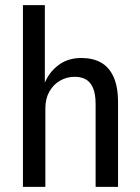

<svg xmlns="http://www.w3.org/2000/svg" viewBox="-20 -725 545 745"><path d="M69 0V-705H154V-399H152Q168 -442 205 -471Q242 -500 296 -500Q340 -500 371.5 -482.5Q403 -465 420.5 -427Q438 -389 438 -328V0H351V-321Q351 -360 341 -383.5Q331 -407 313 -417Q295 -427 270 -427Q239 -427 213 -412Q187 -397 171.5 -369.5Q156 -342 156 -305V0Z"/></svg>

Font: Nunito Sans 10pt Condensed Medium
Style: Regular
Weight: 500
Width: 3
Designer: Vernon Adams
Foundry: Vernon Adams
Version: Version 3.101;gftools[0.9.27]